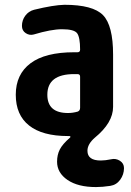

<svg xmlns="http://www.w3.org/2000/svg" viewBox="-20 -550 540 790"><path d="M309.6 -106.4V-234.4Q309.6 -245.1 298.8 -245.1H285.2Q174.8 -245.1 174.8 -160.2Q174.8 -85 259.8 -85Q279.3 -85 299.8 -90.8Q309.6 -94.7 309.6 -106.4ZM436.5 105.5Q456.1 100.6 473.1 111.3Q490.2 122.1 490.2 141.6Q490.2 168 474.6 189.5Q459 210.9 433.6 214.8Q401.4 219.7 375 219.7Q300.8 219.7 257.8 190.4Q214.8 161.1 214.8 115.2Q214.8 86.9 226.1 64.9Q237.3 43 267.6 16.6Q271.5 13.7 268.6 10.7Q267.6 9.8 265.6 9.8H259.8Q154.3 9.8 99.6 -33.7Q44.9 -77.1 44.9 -160.2Q44.9 -244.1 105.5 -289.6Q166 -335 285.2 -335H298.8Q309.6 -335 309.6 -345.7Q309.6 -396.5 297.4 -413.1Q285.2 -429.7 235.4 -429.7Q190.4 -429.7 119.1 -408.2Q101.6 -403.3 85.9 -413.6Q70.3 -423.8 70.3 -443.4Q70.3 -466.8 84 -485.4Q97.7 -503.9 120.1 -509.8Q200.2 -529.3 245.1 -530.3Q362.3 -530.3 403.8 -487.8Q445.3 -445.3 445.3 -325.2V-110.4Q445.3 -44.9 370.1 16.6Q339.8 43 339.8 70.3Q339.8 110.4 394.5 110.4Q413.1 110.4 436.5 105.5Z"/></svg>

Font: Rounded-X Mgen+ 1mn bold
Style: Bold
Weight: 700
Designer: [Source Han Sans]
Ryoko NISHIZUKA  (kana & ideographs); Paul D. Hunt (Latin, Greek & Cyrillic); Wenlong ZHANG  (bopomofo
Version: Version 1.059.20150602